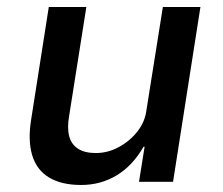

<svg xmlns="http://www.w3.org/2000/svg" viewBox="-20 -518 634 547"><path d="M211 9Q155 9 119.5 -12.5Q84 -34 71.5 -76.5Q59 -119 69 -179L119 -498H226L177 -188Q171 -154 177 -130.5Q183 -107 202 -94.5Q221 -82 253 -82Q287 -82 318.5 -99Q350 -116 371.5 -143.5Q393 -171 397 -203L444 -498H551L473 0H376L392 -100H389Q358 -46 312.5 -18.5Q267 9 211 9Z"/></svg>

Font: Nunito Sans 7pt SemiCondensed SemiBold
Style: Italic
Weight: 600
Width: 4
Italic angle: -9°
Designer: Vernon Adams
Foundry: Vernon Adams
Version: Version 3.101;gftools[0.9.27]